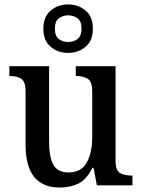

<svg xmlns="http://www.w3.org/2000/svg" viewBox="-20 -834 639 864"><path d="M249 10Q174 10 134.5 -37Q95 -84 95 -186V-423Q95 -467 75.5 -479.5Q56 -492 25 -492H22V-536H201V-196Q201 -130 219.5 -94Q238 -58 289 -58Q345 -58 370 -102Q395 -146 395 -218V-421Q395 -468 374 -480Q353 -492 324 -492H321V-536H500V-111Q500 -66 521 -55Q542 -44 572 -44H576V0H416L401 -79H396Q369 -25 332 -7.5Q295 10 249 10ZM287 -596Q240 -596 207.5 -624Q175 -652 175 -705Q175 -758 207.5 -786Q240 -814 287 -814Q333 -814 365.5 -786Q398 -758 398 -705Q398 -652 365.5 -624Q333 -596 287 -596ZM287 -645Q311 -645 329 -658.5Q347 -672 347 -705Q347 -738 329 -751.5Q311 -765 287 -765Q262 -765 244.5 -751.5Q227 -738 227 -705Q227 -672 244.5 -658.5Q262 -645 287 -645Z"/></svg>

Font: Noto Serif Bengali SemiCondensed Medium
Style: Regular
Weight: 500
Width: 4
Designer: Juan Bruce, Universal Thirst, Indian Type Foundry and the Monotype Design Team.
Foundry: Monotype Imaging Inc.
Version: Version 2.003; ttfautohint (v1.8.4.7-5d5b)